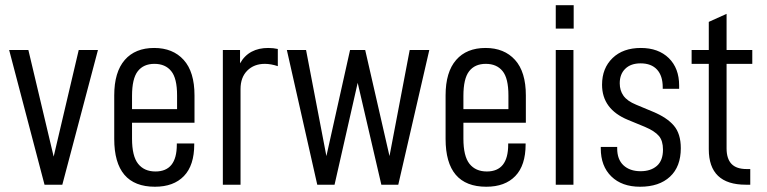

<svg xmlns="http://www.w3.org/2000/svg" viewBox="-20 -709 2943 737"><path d="M15.1 -517.1H88.9L186 -107.9L282.2 -517.1H356L219.2 0H150.9Z M486.8 -237.8V-176.8Q486.8 -109.4 510.3 -80.1Q533.7 -50.8 576.7 -50.8Q658.7 -50.8 658.7 -153.8V-158.2H725.6V-154.8Q725.6 -74.2 686 -33.2Q646.5 7.8 574.7 7.8Q418.5 7.8 418.5 -175.8V-342.8Q418.5 -432.6 459 -479Q499 -524.9 571.8 -524.9Q643.6 -524.9 685.1 -479Q726.6 -433.1 726.6 -342.8V-237.8ZM486.8 -340.8V-290H659.7V-342.8Q659.7 -408.7 637.2 -436Q614.7 -463.9 572.8 -463.9Q530.8 -463.9 508.8 -435.5Q486.8 -407.2 486.8 -340.8Z M835.4 -517.1H901.4V-465.8Q918.5 -496.1 946.3 -510.7Q973.1 -524.9 1009.3 -524.9Q1029.3 -524.9 1046.4 -521V-455.1Q1019.5 -463.9 996.6 -463.9Q955.1 -463.9 929.2 -438Q903.3 -412.1 903.3 -367.2V0H835.4Z M1081.1 -517.1H1154.8L1232.9 -109.9L1323.7 -517.1H1381.8L1475.1 -109.9L1552.7 -517.1H1627.9L1508.8 0H1443.8L1353 -391.1L1264.2 0H1197.8Z M1758.8 -237.8V-176.8Q1758.8 -109.4 1782.2 -80.1Q1805.7 -50.8 1848.6 -50.8Q1930.7 -50.8 1930.7 -153.8V-158.2H1997.6V-154.8Q1997.6 -74.2 1958 -33.2Q1918.5 7.8 1846.7 7.8Q1690.4 7.8 1690.4 -175.8V-342.8Q1690.4 -432.6 1731 -479Q1771 -524.9 1843.8 -524.9Q1915.5 -524.9 1957 -479Q1998.5 -433.1 1998.5 -342.8V-237.8ZM1758.8 -340.8V-290H1931.6V-342.8Q1931.6 -408.7 1909.2 -436Q1886.7 -463.9 1844.7 -463.9Q1802.7 -463.9 1780.8 -435.5Q1758.8 -407.2 1758.8 -340.8Z M2113.3 -517.1H2181.2V0H2113.3ZM2113.3 -689H2182.1V-599.1H2113.3Z M2286.1 -139.2V-145H2349.1V-139.2Q2349.1 -97.2 2373 -74.7Q2397.5 -51.8 2439 -51.8Q2478 -51.8 2501.5 -72.3Q2524.9 -92.8 2524.9 -134.8Q2524.9 -168.5 2509.3 -187Q2493.2 -206.1 2455.1 -222.2L2390.1 -249Q2291 -290 2291 -383.8Q2291 -447.3 2331.5 -486.3Q2371.6 -524.9 2439.9 -524.9Q2507.3 -524.9 2547.4 -485.8Q2586.9 -446.8 2586.9 -380.9V-368.2H2523.9V-374Q2523.9 -418 2502 -441.9Q2480 -465.8 2439 -465.8Q2401.4 -465.8 2380.4 -445.3Q2358.9 -424.8 2358.9 -389.2Q2358.9 -361.8 2373 -341.8Q2387.2 -321.3 2421.9 -307.1L2487.3 -279.8Q2540 -257.8 2566.4 -227.1Q2593.3 -195.8 2593.3 -140.1Q2593.3 -69.3 2551.8 -30.8Q2510.3 7.8 2437 7.8Q2367.2 7.8 2326.7 -31.7Q2286.1 -71.3 2286.1 -139.2Z M2769 -463.9V-139.2Q2769 -99.6 2788.1 -79.6Q2807.1 -60.1 2845.7 -60.1H2859.9V0H2842.8Q2700.7 0 2700.7 -136.2V-463.9H2634.8V-517.1H2700.7V-625L2769 -655.8V-517.1H2867.7V-463.9Z"/></svg>

Font: D-DIN Condensed
Style: Regular
Weight: 400
Width: 3
Designer: Charles Nix
Foundry: Datto Inc.
Version: Version 1.00